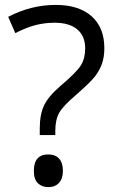

<svg xmlns="http://www.w3.org/2000/svg" viewBox="-20 -744 469 778"><path d="M141.1 -196.8V-223.1Q141.1 -280.3 158.7 -317.1Q176.3 -354 224.1 -395Q290.5 -451.2 307.9 -479.5Q325.2 -507.8 325.2 -547.9Q325.2 -597.7 293.2 -624.8Q261.2 -651.9 201.2 -651.9Q162.6 -651.9 126 -642.8Q89.4 -633.8 42 -609.9L13.2 -675.8Q105.5 -724.1 206.1 -724.1Q299.3 -724.1 351.1 -678.2Q402.8 -632.3 402.8 -548.8Q402.8 -513.2 393.3 -486.1Q383.8 -459 365.2 -434.8Q346.7 -410.6 285.2 -356.9Q235.8 -314.9 220 -287.1Q204.1 -259.3 204.1 -212.9V-196.8ZM117.2 -51.8Q117.2 -118.2 175.8 -118.2Q204.1 -118.2 219.5 -101.1Q234.9 -84 234.9 -51.8Q234.9 -20.5 219.2 -3.2Q203.6 14.2 175.8 14.2Q150.4 14.2 133.8 -1.2Q117.2 -16.6 117.2 -51.8Z"/></svg>

Font: QFn1     
Style: Regular
Weight: 400
Foundry: Ascender Corporation
Version: Version 1.10